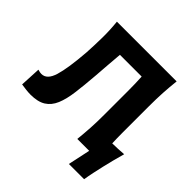

<svg xmlns="http://www.w3.org/2000/svg" viewBox="-217 -897 1234 1234"><g transform="rotate(45 400.0 -280.5)"><path d="M96.5 11.5Q76 11.5 52.5 8.5Q29 5.5 12 3L19 -138Q29.5 -134.5 38 -133.2Q46.5 -132 52 -132Q102 -132 124.5 -205.8Q147 -279.5 159 -435Q163 -503 164 -573.5Q165 -644 157.5 -713H700.5Q694 -654 690.8 -598.8Q687.5 -543.5 687.5 -474.5V-232.5Q687.5 -181 689.5 -138.5Q715.5 -139 741.5 -140.2Q767.5 -141.5 793 -143.5Q781 -102 771.5 -63.8Q762 -25.5 753.5 10Q745.5 44.5 737.8 80.8Q730 117 724.5 152H586L618.5 0H510.5Q516.5 -57.5 519.8 -111.5Q523 -165.5 523 -232.5V-448.5Q523 -519 519.5 -576H322Q317.5 -526.5 313.8 -476Q310 -425.5 306 -372Q298.5 -276.5 289.2 -204.8Q280 -133 259.8 -85Q239.5 -37 201 -12.8Q162.5 11.5 96.5 11.5Z"/></g></svg>

Font: Commissioner Flair
Style: Bold
Weight: 700
Designer: Kostas Bartsokas
Foundry: Kostas Bartsokas
Version: Version 1.000; ttfautohint (v1.8.3)